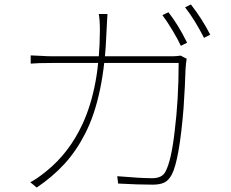

<svg xmlns="http://www.w3.org/2000/svg" viewBox="-20 -822 1040 863"><path d="M821 -630 793 -616Q779 -646 755 -686Q731 -726 710 -754L737 -767Q781 -711 821 -630ZM925 -666 897 -652Q855 -734 812 -789L838 -802Q890 -735 925 -666ZM461 -724 459 -686Q449 -388 362 -220Q322 -142 268.5 -84Q215 -26 145 21L116 -3Q142 -15 189 -53Q292 -136 352 -267Q428 -433 429 -685Q429 -733 424 -759H463ZM814 -513Q812 -439 805 -335Q786 -102 752 -37Q738 -11 718.5 -1.5Q699 8 666 8Q603 8 511 3L507 -30Q613 -21 664 -21Q709 -21 724 -51Q750 -100 765 -231Q783 -376 783 -539H217Q147 -539 118 -536V-573L163 -571Q195 -569 216 -569H741Q766 -569 774 -570L792 -572L819 -558Q816 -540 814 -513Z"/></svg>

Font: Merged Yaku Han JP Thin
Style: Regular
Weight: 250
Designer: Ryoko NISHIZUKA 西塚涼子 (kana, bopomofo & ideographs); Paul D. Hunt (Latin, Greek & Cyrillic); Sandoll Communications 산돌커뮤니
Foundry: Adobe
Version: Version 2.004